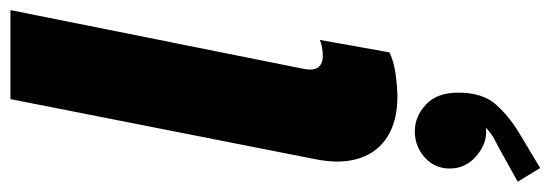

<svg xmlns="http://www.w3.org/2000/svg" viewBox="-382 -420 1080 377"><g transform="rotate(-90 158.5 -232.0)"><path d="M156.7 7.8Q109.9 7.8 78.9 -11.2Q47.9 -30.3 35.9 -66.2Q23.9 -102.1 33.7 -152.3L151.9 -752H326.7L211.4 -176.8Q203.6 -138.7 237.3 -138.7Q244.1 -138.7 252.9 -140.1Q261.7 -141.6 268.1 -144.5L243.7 -7.8Q225.6 1 200 4.4Q174.3 7.8 156.7 7.8ZM16.6 288.1 -10.3 244.1 50.3 210.4Q57.1 206.5 72.3 198.7Q87.4 190.9 100.1 177Q112.8 163.1 112.3 142.1H122.6Q126.5 152.8 118.4 167.5Q110.4 182.1 87.4 182.1Q62 182.1 38.8 161.6Q15.6 141.1 15.6 110.4Q15.6 81.1 37.4 61.5Q59.1 42 88.4 42Q117.7 42 141.1 63.7Q164.6 85.4 164.6 127.4Q164.6 175.3 140.9 201.7Q117.2 228 83.5 248Z"/></g></svg>

Font: Reddit Sans Black
Style: Italic
Weight: 900
Italic angle: -11.25°
Designer: Stephen Hutchings
Version: Version 1.013